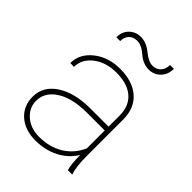

<svg xmlns="http://www.w3.org/2000/svg" viewBox="-211 -833 950 950"><g transform="rotate(45 264.0 -358.5)"><path d="M441.9 -725.6Q441.9 -685.5 417.2 -660.2Q392.6 -634.8 356 -634.8Q316.4 -634.8 281.2 -665.3Q246.1 -695.8 215.8 -695.8Q188.5 -695.8 172.6 -679.2Q156.7 -662.6 156.7 -634.8H129.9Q129.9 -673.8 154.3 -698Q178.7 -722.2 215.8 -722.2Q253.9 -722.2 290.8 -691.9Q327.6 -661.6 356 -661.6Q382.3 -661.6 398.7 -679.2Q415 -696.8 415 -725.6ZM425.3 0Q415.5 -33.7 415.5 -96.7Q384.3 -45.9 330.1 -18.1Q275.9 9.8 207.5 9.8Q134.3 9.8 89.6 -30Q44.9 -69.8 44.9 -133.8Q44.9 -206.5 110.6 -250.2Q176.3 -293.9 285.2 -294.9H415.5V-372.1Q415.5 -438.5 373.8 -475.1Q332 -511.7 254.4 -511.7Q182.1 -511.7 133.8 -474.6Q85.4 -437.5 85.4 -382.8L59.1 -383.8Q59.1 -448.2 115.7 -493.2Q172.4 -538.1 254.4 -538.1Q339.8 -538.1 390.1 -495.4Q440.4 -452.6 441.9 -375V-122.6Q441.9 -35.6 455.6 -4.4V0ZM207.5 -16.1Q281.7 -16.1 335.2 -49.3Q388.7 -82.5 415.5 -142.6V-268.1H293.5Q180.2 -268.1 120.1 -223.1Q71.3 -186.5 71.3 -131.8Q71.3 -83.5 109.9 -49.8Q148.4 -16.1 207.5 -16.1Z"/></g></svg>

Font: TypoPRO Roboto
Style: Regular
Weight: 250
Designer: Google
Version: Version 2.136; 2016